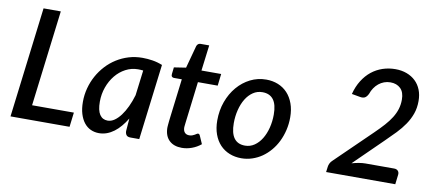

<svg xmlns="http://www.w3.org/2000/svg" viewBox="-67 -976 2791 1233"><g transform="rotate(10 1328.5 -360.0)"><path d="M440 -94.5 428.5 0H43.5L132 -720H244.5L167.5 -94.5Z M831.5 -438Q823 -439 814.8 -439.5Q806.5 -440 798 -440Q755 -440 717.2 -420Q679.5 -400 651.8 -366Q624 -332 608 -287.2Q592 -242.5 592 -193Q592 -136 610.2 -108.8Q628.5 -81.5 662 -81.5Q684.5 -81.5 706 -96.2Q727.5 -111 746.8 -136.8Q766 -162.5 782.5 -197.5Q799 -232.5 811 -273.5ZM797.5 -119Q780 -90 760.2 -66.8Q740.5 -43.5 718.5 -27Q696.5 -10.5 672 -1.5Q647.5 7.5 621 7.5Q591.5 7.5 566.5 -4Q541.5 -15.5 523.5 -38.5Q505.5 -61.5 495.2 -95.2Q485 -129 485 -173.5Q485 -219 496.5 -262.2Q508 -305.5 529 -343.8Q550 -382 579.5 -414Q609 -446 645.5 -469Q682 -492 724.2 -504.8Q766.5 -517.5 813 -517.5Q846.5 -517.5 879.5 -512.2Q912.5 -507 944 -494L883 0H826.5Q806 0 798.5 -10.5Q791 -21 791 -36.5Z M1048 -100.5Q1048 -104 1048.2 -108.8Q1048.5 -113.5 1049.2 -122.5Q1050 -131.5 1051.5 -146.5Q1053 -161.5 1056 -185L1085.5 -425.5H1034Q1025.5 -425.5 1020.5 -431.2Q1015.5 -437 1017 -448.5L1022 -492L1099.5 -504L1139.5 -651.5Q1142.5 -660 1148.8 -665.2Q1155 -670.5 1164 -670.5H1221L1200 -503H1328.5L1319.5 -425.5H1190.5L1162 -191Q1159.5 -170.5 1158 -158.2Q1156.5 -146 1155.8 -138.8Q1155 -131.5 1154.8 -128.8Q1154.5 -126 1154.5 -124.5Q1154.5 -102.5 1165 -91Q1175.5 -79.5 1194 -79.5Q1206 -79.5 1214.5 -82.8Q1223 -86 1229.5 -89.8Q1236 -93.5 1240.5 -96.8Q1245 -100 1249 -100Q1254.5 -100 1257 -97.8Q1259.5 -95.5 1262 -90L1285 -37.5Q1258.5 -15.5 1226.2 -3.8Q1194 8 1161 8Q1109.5 8 1079.5 -20.2Q1049.5 -48.5 1048 -100.5Z M1558.5 -76.5Q1592 -76.5 1619.5 -95.2Q1647 -114 1666.2 -145.5Q1685.5 -177 1696 -218.2Q1706.5 -259.5 1706.5 -304.5Q1706.5 -370.5 1682.2 -402.2Q1658 -434 1610.5 -434Q1576.5 -434 1549.2 -415.5Q1522 -397 1503 -366Q1484 -335 1473.5 -293.5Q1463 -252 1463 -206.5Q1463 -76.5 1558.5 -76.5ZM1549 7.5Q1507 7.5 1471.5 -6.8Q1436 -21 1410.2 -48.2Q1384.5 -75.5 1370 -115.2Q1355.5 -155 1355.5 -205.5Q1355.5 -271 1376.2 -328Q1397 -385 1433 -427.2Q1469 -469.5 1517.2 -493.8Q1565.5 -518 1620.5 -518Q1662.5 -518 1698 -503.8Q1733.5 -489.5 1759 -462.2Q1784.5 -435 1799 -395.2Q1813.5 -355.5 1813.5 -305Q1813.5 -262 1804 -222Q1794.5 -182 1777.5 -147.2Q1760.5 -112.5 1736.2 -84Q1712 -55.5 1682.8 -35.2Q1653.5 -15 1619.5 -3.8Q1585.5 7.5 1549 7.5Z M2528 -98Q2544.5 -98 2553.2 -88.2Q2562 -78.5 2560 -62.5L2552.5 0H2101.5L2106 -35Q2107 -45.5 2112.8 -57.5Q2118.5 -69.5 2129.5 -79L2362 -305Q2395.5 -337.5 2421.2 -366.2Q2447 -395 2464.5 -423Q2482 -451 2491 -480Q2500 -509 2500 -542.5Q2500 -590.5 2475 -614.8Q2450 -639 2409 -639Q2387 -639 2367.8 -631.8Q2348.5 -624.5 2332.8 -611.8Q2317 -599 2305 -581.2Q2293 -563.5 2286 -542.5Q2276.5 -523 2264.2 -516Q2252 -509 2231 -513L2177.5 -522.5Q2190.5 -573 2214.8 -611.5Q2239 -650 2271.2 -675.8Q2303.5 -701.5 2343 -714.8Q2382.5 -728 2426 -728Q2466.5 -728 2500 -715.5Q2533.5 -703 2557.2 -680.2Q2581 -657.5 2594 -625Q2607 -592.5 2607 -552Q2607 -506 2593.5 -468.2Q2580 -430.5 2557 -396.8Q2534 -363 2503.5 -331.2Q2473 -299.5 2439 -266.5L2252 -83.5Q2275 -90 2298 -94Q2321 -98 2341 -98Z"/></g></svg>

Font: Lato 2
Style: Italic
Weight: 600
Italic angle: -7°
Designer: Lukasz Dziedzic with Adam Twardoch and Botio Nikoltchev
Foundry: tyPoland Lukasz Dziedzic
Version: Version 2.015; 2015-08-06; http://www.latofonts.com/